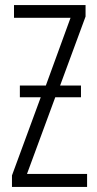

<svg xmlns="http://www.w3.org/2000/svg" viewBox="-20 -734 382 754"><path d="M58 -398H160L257 -664H35V-714H316V-669L216 -398H298V-352H197L86 -51H322V0H27V-45L140 -352H58Z"/></svg>

Font: Noto Sans ExtraCondensed Light
Style: Regular
Weight: 300
Width: 2
Designer: Monotype Design Team
Foundry: Monotype Imaging Inc.
Version: Version 2.013; ttfautohint (v1.8.4.7-5d5b)